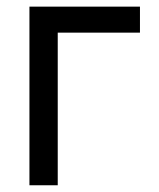

<svg xmlns="http://www.w3.org/2000/svg" viewBox="-20 -550 473 570"><path d="M395.5 -453.1V-530.3H67.4V0H151.4V-453.1Z"/></svg>

Font: Pretendard Variable
Style: Regular
Weight: 400
Designer: Base glyphs from Inter by Rasmus Andersson; Hangeul glyphs from Noto Sans CJK(Source Han Sans) by Jang Soo-young and Kan
Foundry: Kil Hyung-jin
Version: Version 1.309;Glyphs 3.2 (3225)